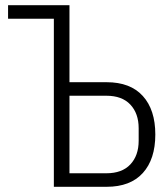

<svg xmlns="http://www.w3.org/2000/svg" viewBox="-20 -718 640 738"><path d="M187 -646H11V-698H247V-402H390Q481 -402 529 -349Q577 -296 577 -201Q577 -106 529 -53Q481 0 390 0H187ZM389 -52Q449 -52 481 -86Q513 -120 513 -177V-225Q513 -282 481 -316Q449 -350 389 -350H247V-52Z"/></svg>

Font: IBM Plex Mono Light
Style: Regular
Weight: 300
Monospace: yes
Designer: Mike Abbink, Paul van der Laan, Pieter van Rosmalen
Foundry: Bold Monday
Version: Version 2.3